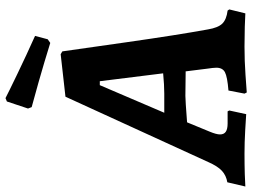

<svg xmlns="http://www.w3.org/2000/svg" viewBox="-166 -762 897 682"><g transform="rotate(-90 282.0 -420.5)"><path d="M586 -60 590 -54 576 3Q563 2 528.5 1Q494 0 458 0Q407 0 358 3.5Q309 7 295 8L291 0L302 -57Q351 -61 367 -69.5Q383 -78 383 -100Q383 -107 382 -114.5Q381 -122 380 -129L370 -209L283 -210Q267 -210 189 -204L156 -124Q146 -100 146 -87Q146 -73 155.5 -66.5Q165 -60 185 -60H228L231 -54L218 6Q205 5 161 2.5Q117 0 78 0Q38 0 5 1Q-28 2 -39 3L-24 -61Q0 -65 16.5 -80Q33 -95 48 -129L280 -636L431 -653L441 -647Q449 -591 474 -415.5Q499 -240 519 -130Q525 -94 539.5 -79Q554 -64 586 -60ZM291 -285Q321 -285 363 -289L335 -514H321L223 -285ZM263 -844 275 -849Q294 -839 361.5 -806.5Q429 -774 496 -744L484 -699L471 -690Q400 -712 331.5 -731.5Q263 -751 243 -756L238 -769Z"/></g></svg>

Font: Alegreya SC
Style: Bold Italic
Weight: 700
Italic angle: -7°
Designer: Juan Pablo del Peral
Foundry: Huerta Tipografica
Version: Version 2.007; ttfautohint (v1.6)